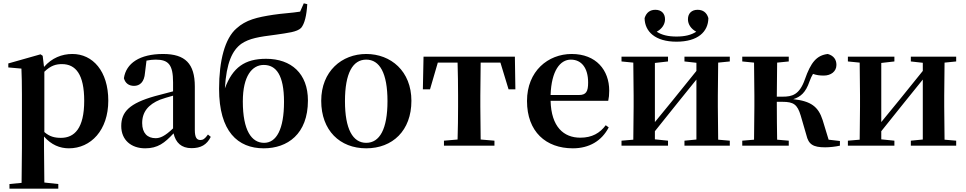

<svg xmlns="http://www.w3.org/2000/svg" viewBox="-20 -877 5815 1156"><path d="M395 16C527 16 632 -93 632 -271C632 -449 538 -552 416 -552C352 -552 292 -528 245 -474L237 -541L224 -550L30 -495V-471L109 -464C111 -415 112 -375 112 -309V14L110 224L37 231V259H331V231L247 222L245 13V-55C289 -5 340 16 395 16ZM247 -445C286 -483 318 -491 353 -491C436 -491 487 -429 487 -270C487 -104 428 -47 347 -47C308 -47 278 -55 247 -82Z M1133 15C1189 15 1225 -5 1249 -53L1232 -67C1214 -41 1202 -34 1187 -34C1165 -34 1153 -48 1153 -95V-356C1153 -494 1095 -552 962 -552C821 -552 739 -496 726 -406C734 -376 756 -360 787 -360C821 -360 849 -382 853 -439L862 -512C882 -516 899 -518 917 -518C994 -518 1022 -488 1022 -381V-327L912 -298C760 -255 710 -204 710 -118C710 -34 770 16 854 16C930 16 971 -16 1025 -74C1038 -18 1072 15 1133 15ZM1022 -104C973 -57 944 -45 917 -45C868 -45 836 -75 836 -136C836 -203 873 -248 944 -277C964 -284 992 -293 1022 -301Z M1570 -17C1495 -17 1442 -91 1442 -266C1442 -420 1498 -486 1568 -486C1642 -486 1690 -426 1690 -264C1690 -98 1644 -17 1570 -17ZM1568 16C1710 16 1834 -69 1834 -272C1834 -434 1734 -523 1582 -523C1454 -523 1381 -471 1334 -345C1343 -499 1379 -575 1434 -614C1482 -646 1537 -655 1640 -668C1713 -679 1768 -684 1793 -709C1814 -734 1826 -784 1830 -852L1809 -857L1787 -807C1739 -799 1676 -796 1625 -788C1528 -773 1461 -758 1404 -706C1334 -646 1299 -512 1299 -342C1299 -85 1412 16 1568 16Z M2185 16C2343 16 2457 -90 2457 -270C2457 -449 2333 -552 2185 -552C2038 -552 1914 -448 1914 -270C1914 -92 2026 16 2185 16ZM2185 -17C2104 -17 2057 -100 2057 -268C2057 -437 2104 -518 2185 -518C2266 -518 2313 -437 2313 -268C2313 -100 2266 -17 2185 -17Z M2734 0H2957V-30L2874 -37L2872 -235V-301L2874 -500H2993L3042 -339H3083L3080 -536H2530L2526 -339H2569L2616 -500H2735C2737 -443 2738 -357 2738 -301V-235C2738 -179 2737 -95 2735 -37L2653 -30V0Z M3429 16C3528 16 3603 -29 3645 -110L3627 -123C3592 -76 3545 -48 3474 -48C3374 -48 3299 -113 3295 -270H3642C3646 -288 3648 -306 3648 -331C3648 -455 3569 -552 3422 -552C3280 -552 3153 -449 3153 -269C3153 -84 3267 16 3429 16ZM3295 -305C3300 -452 3353 -518 3417 -518C3481 -518 3521 -468 3521 -380C3521 -326 3509 -305 3466 -305Z M4053 -626C4181 -626 4244 -685 4245 -768C4235 -803 4211 -818 4180 -818C4145 -818 4122 -797 4122 -761C4122 -730 4141 -703 4172 -686C4141 -666 4103 -657 4053 -657C4003 -657 3965 -666 3934 -686C3965 -703 3984 -730 3984 -761C3984 -797 3961 -818 3926 -818C3895 -818 3872 -803 3861 -768C3862 -687 3925 -626 4053 -626ZM4101 -507 4173 -499V-450L4031 -274L3923 -142V-498L4002 -507V-536H3722V-507L3793 -500C3794 -442 3795 -357 3795 -301V-235C3795 -179 3794 -94 3793 -36L3722 -30V0H4002V-30L3923 -38V-87L4060 -258L4173 -398V-37L4101 -30V0H4374V-30L4304 -36L4302 -235V-301L4304 -500L4374 -507V-536H4101Z M4835 -64C4848 -8 4875 10 4948 10C4976 10 5011 6 5037 0V-28L4969 -36L4933 -154C4907 -235 4863 -268 4756 -280C4799 -293 4831 -319 4854 -387C4861 -406 4867 -419 4875 -432C4895 -425 4914 -422 4940 -422C4982 -422 5016 -446 5016 -486C5016 -519 4999 -542 4964 -552C4897 -544 4862 -502 4826 -399C4793 -305 4748 -295 4692 -295H4657L4659 -500L4729 -507V-536H4449V-507L4520 -500C4521 -442 4522 -357 4522 -301V-235C4522 -179 4521 -94 4520 -36L4449 -30V0H4729V-30L4659 -36C4658 -94 4657 -182 4657 -264H4691C4758 -264 4781 -248 4801 -181Z M5464 -507 5536 -499V-450L5394 -274L5286 -142V-498L5365 -507V-536H5085V-507L5156 -500C5157 -442 5158 -357 5158 -301V-235C5158 -179 5157 -94 5156 -36L5085 -30V0H5365V-30L5286 -38V-87L5423 -258L5536 -398V-37L5464 -30V0H5737V-30L5667 -36L5665 -235V-301L5667 -500L5737 -507V-536H5464Z"/></svg>

Font: GenRyuMin2 TW B
Style: Regular
Weight: 700
Version: Version 2.100;PS 2.1;hotconv 16.6.51;makeotf.lib2.5.65220 DE